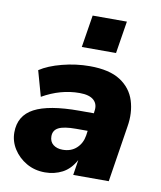

<svg xmlns="http://www.w3.org/2000/svg" viewBox="-83 -800 735 878"><g transform="rotate(10 284.0 -361.0)"><path d="M185 11Q137 11 99 -11Q61 -33 38.5 -68.5Q16 -104 16 -145Q16 -223 83 -258.5Q150 -294 291 -294H359L360 -303Q366 -336 345.5 -355Q325 -374 279 -374Q191 -374 107 -326L74 -444Q113 -470 176.5 -486.5Q240 -503 304 -503Q395 -503 446 -470Q497 -437 514.5 -381.5Q532 -326 521 -261L480 0H315L326 -71Q302 -27 265.5 -8Q229 11 185 11ZM247 -105Q286 -105 311 -128Q336 -151 342 -188L345 -210H291Q235 -210 210.5 -197.5Q186 -185 186 -157Q186 -132 203 -118.5Q220 -105 247 -105ZM252 -583 276 -733H435L411 -583Z"/></g></svg>

Font: Nunito Sans Black
Style: Italic
Weight: 900
Italic angle: -9°
Designer: Vernon Adams
Foundry: Vernon Adams
Version: Version 3.006; ttfautohint (v1.8.3)